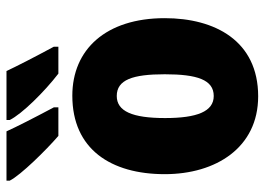

<svg xmlns="http://www.w3.org/2000/svg" viewBox="-132 -674 816 592"><g transform="rotate(-90 276.0 -378.0)"><path d="M353 -766H202V-756C220 -719 289 -649 345 -606H428V-620C394 -683 367 -736 353 -766ZM167 -766H15V-756C32 -722 110 -643 153 -606H241V-620C208 -682 181 -735 167 -766ZM516 -278C516 -460 419 -563 277 -563C112 -563 35 -444 35 -278C35 -120 117 10 275 10C446 10 516 -123 516 -278ZM208 -277C208 -378 229 -426 276 -426C326 -426 343 -377 343 -278C343 -178 326 -127 276 -127C228 -127 208 -179 208 -277Z"/></g></svg>

Font: Noto Sans Condensed Black
Style: Regular
Weight: 900
Width: 3
Designer: Monotype Design Team
Foundry: Monotype Imaging Inc.
Version: Version 2.013